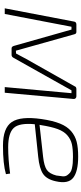

<svg xmlns="http://www.w3.org/2000/svg" viewBox="353 -887 546 1292"><g transform="rotate(90 626.0 -241.0)"><path d="M579 -482H628Q636 -482 641.5 -476.5Q647 -471 646 -463L604 0H566L607 -449H588L369 -59Q362 -46 350 -46H305Q294 -46 289 -61L179 -449H160L74 0H36L125 -465Q127 -482 145 -482H195Q208 -482 211 -467L302 -143Q311 -114 321 -75L340 -76Q344 -83 357 -107.5Q370 -132 377 -145L560 -469Q564 -482 579 -482Z M1148 -36 1152 -8Q1084 12 960 12Q841 12 801 -47.5Q761 -107 781 -247Q792 -323 811.5 -371.5Q831 -420 863 -447Q895 -474 934.5 -484Q974 -494 1034 -494Q1134 -494 1176.5 -460.5Q1219 -427 1200 -344Q1187 -283 1150.5 -258Q1114 -233 1034 -225L816 -202Q806 -98 841 -60.5Q876 -23 971 -23Q1051 -23 1148 -36ZM820 -234 1035 -258Q1097 -265 1123 -283Q1149 -301 1161 -347Q1165 -372 1166.5 -390Q1168 -408 1159 -420.5Q1150 -433 1140.5 -440.5Q1131 -448 1113 -452Q1095 -456 1077.5 -457.5Q1060 -459 1036 -459Q982 -459 949.5 -451.5Q917 -444 890.5 -421Q864 -398 848.5 -356Q833 -314 822 -244Z"/></g></svg>

Font: Exo 2.0 Extra Light
Style: Italic
Weight: 250
Italic angle: -8°
Designer: Natanael Gama
Version: Version 1.001;PS 001.001;hotconv 1.0.70;makeotf.lib2.5.58329